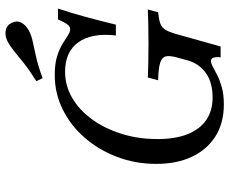

<svg xmlns="http://www.w3.org/2000/svg" viewBox="-86 -708 807 674"><g transform="rotate(-90 317.0 -371.5)"><path d="M286.3 11.3Q222.6 11.3 175.8 -17.7Q129 -46.8 103.6 -100Q78.2 -153.2 78.2 -225.8Q78.2 -299.2 102.8 -363.7Q127.4 -428.2 170.2 -477.4Q212.9 -526.6 269.4 -554.4Q325.8 -582.3 390.3 -582.3Q429.8 -582.3 455.6 -574.2Q481.5 -566.1 499.2 -555.2Q516.9 -544.4 529 -536.3Q541.1 -528.2 550.8 -528.2Q560.5 -528.2 567.7 -537.9Q575 -547.6 585.5 -571H623.4Q608.9 -527.4 595.2 -477.4Q581.5 -427.4 566.9 -367.7H529Q538.7 -452.4 505.2 -499.2Q471.8 -546 401.6 -546Q352.4 -546 309.7 -521Q266.9 -496 234.7 -451.6Q202.4 -407.3 183.9 -348.4Q165.3 -289.5 165.3 -221.8Q165.3 -159.7 182.3 -116.5Q199.2 -73.4 231.9 -50.8Q264.5 -28.2 310.5 -28.2Q363.7 -28.2 396.8 -51.6Q429.8 -75 441.1 -114.5L452.4 -155.6Q458.9 -180.6 455.2 -193.5Q451.6 -206.5 432.3 -212.5Q412.9 -218.5 371.8 -219.4L381.5 -255.6Q396.8 -254.8 427.8 -254Q458.9 -253.2 503.2 -253.2Q543.5 -253.2 571.8 -254Q600 -254.8 620.2 -255.6L610.5 -219.4Q584.7 -216.9 570.6 -211.7Q556.5 -206.5 548.4 -192.7Q540.3 -179 532.3 -150L490.3 0H452.4Q454 -17.7 450.8 -25.8Q447.6 -33.9 439.5 -33.9Q430.6 -33.9 418.5 -27Q406.5 -20.2 388.7 -11.3Q371 -2.4 346 4.4Q321 11.3 286.3 11.3ZM379 -625 368.5 -646.8Q408.1 -671.8 432.7 -691.5Q457.3 -711.3 474.6 -725.4Q491.9 -739.5 507.3 -747.6Q528.2 -758.1 546.8 -754.4Q565.3 -750.8 573.4 -733.1Q582.3 -716.1 574.2 -700Q566.1 -683.9 545.2 -672.6Q529.8 -664.5 508.1 -659.7Q486.3 -654.8 454.8 -648Q423.4 -641.1 379 -625Z"/></g></svg>

Font: Playfair 9pt
Style: Italic
Weight: 400
Italic angle: -15.6°
Designer: Claus Eggers Sørensen
Foundry: Claus Eggers Sørensen
Version: Version 2.001;gftools[0.9.30]